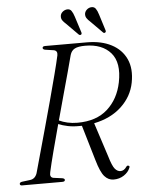

<svg xmlns="http://www.w3.org/2000/svg" viewBox="-59 -924 742 982"><g transform="rotate(-5 312.0 -433.0)"><path d="M569 -41Q560.5 -19.5 537.5 -4.2Q514.5 11 484.5 11Q457.5 11 437.8 -11.2Q418 -33.5 400 -96L346.5 -277Q340 -277 333 -277Q301.5 -276.5 274.8 -282Q248 -287.5 226.5 -296.5Q206.5 -223.5 189.8 -159Q173 -94.5 164.5 -55.5Q157.5 -28 178.5 -24.5L223.5 -18.5Q235.5 -16 235.5 -9Q235.5 0 221.5 0H15.5Q4 0 4 -8.5Q4 -17.5 19 -19L58.5 -24Q84 -27 94 -55Q104 -91 120.5 -150.2Q137 -209.5 156.5 -279.8Q176 -350 195 -420.5Q214 -491 229.5 -550.8Q245 -610.5 253 -647.5Q257 -670.5 237 -674.5L193 -681Q181 -683.5 181 -691Q181 -700 195 -700H409Q482.5 -700 534.5 -673Q586.5 -646 609.8 -595.8Q633 -545.5 619.5 -475Q606 -404.5 551.2 -353.2Q496.5 -302 410 -284.5L466.5 -110.5Q481.5 -59.5 494.5 -44.2Q507.5 -29 523 -29Q541.5 -29 554.5 -48.5Q559.5 -55.5 566 -53Q574 -50.5 569 -41ZM321 -643Q312 -609 297.8 -556.2Q283.5 -503.5 266 -440.8Q248.5 -378 231.5 -314.5Q250.5 -305.5 274.2 -300Q298 -294.5 325.5 -294.5Q422.5 -294.5 479.8 -346Q537 -397.5 554 -482Q574 -581.5 529.8 -632.5Q485.5 -683.5 398.5 -683.5Q362.5 -683.5 345 -674.2Q327.5 -665 321 -643ZM483.5 -836 509.5 -753Q512 -745.5 507 -742Q501 -738 496 -743L435 -804.5Q424 -814 417.5 -824Q411 -834 412.5 -847Q414.5 -858.5 423.8 -867Q433 -875.5 445.5 -877Q461.5 -878.5 469.5 -867.2Q477.5 -856 483.5 -836ZM359 -836 385.5 -753Q387.5 -745 383 -742Q377.5 -738.5 371.5 -743L311 -804Q300 -813.5 293.2 -823.2Q286.5 -833 288 -846.5Q289.5 -858 298.8 -866.2Q308 -874.5 320.5 -876.5Q336.5 -878.5 344.8 -867Q353 -855.5 359 -836Z"/></g></svg>

Font: Fraunces 72pt S000 Light
Style: Italic
Weight: 300
Italic angle: -16°
Version: Version 1.000; ttfautohint (v1.8.3)